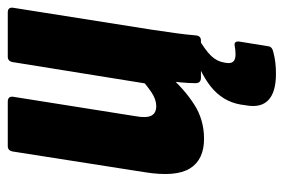

<svg xmlns="http://www.w3.org/2000/svg" viewBox="-138 -399 730 494"><g transform="rotate(-90 227.0 -152.0)"><path d="M117 8Q63 8 40.5 -28.5Q18 -65 31 -145L84 -483Q86 -497 98 -497H212Q227 -497 225 -483L175 -168Q170 -140 176.5 -127.5Q183 -115 201 -115Q218 -115 236 -127Q254 -139 274 -157L280 -83Q245 -43 205.5 -17.5Q166 8 117 8ZM274 0Q260 0 260 -14Q260 -30 262 -51.5Q264 -73 266 -92L258 -135L314 -483Q316 -497 328 -497H442Q456 -497 454 -483L398 -129Q393 -96 389 -67Q385 -38 383 -14Q382 0 370 0ZM284 193Q237 193 216.5 173.5Q196 154 203 116L205 102Q213 56 251 25.5Q289 -5 364 -28L379 -9Q345 11 330.5 26Q316 41 313 60L312 67Q309 89 334 89Q340 89 345 88.5Q350 88 355 87Q369 84 367 99L355 173Q354 183 341 186Q326 190 312.5 191.5Q299 193 284 193Z"/></g></svg>

Font: Sofia Sans Condensed Black
Style: Italic
Weight: 900
Italic angle: -9°
Version: Version 4.100